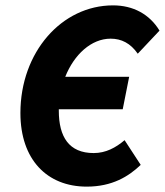

<svg xmlns="http://www.w3.org/2000/svg" viewBox="-20 -683 614 715"><path d="M303 12C398 12 459 -26 504 -69L444 -161C411 -133 374 -113 329 -113C237 -113 199 -173 199 -271V-276H437L461 -397H223C256 -480 320 -539 392 -539C432 -539 466 -522 493 -483L574 -569C537 -630 476 -663 401 -663C210 -663 56 -489 56 -262C56 -89 155 12 303 12Z"/></svg>

Font: Source Sans Pro
Style: Bold Italic
Weight: 700
Italic angle: -11°
Designer: Paul D. Hunt
Foundry: Adobe Systems Incorporated
Version: Version 3.006;hotconv 1.0.111;makeotfexe 2.5.65597